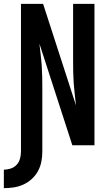

<svg xmlns="http://www.w3.org/2000/svg" viewBox="-50 -755 570 998"><path d="M-30 223V127Q-12 127 6 121Q24 115 36.5 101.5Q49 88 54 69.5Q59 51 59 33V-735H174L345 -207Q342 -236 338.5 -265Q335 -294 333 -323.5Q331 -353 330.5 -382.5Q330 -412 330 -441V-735H441V0H326L155 -528Q158 -499 161.5 -470Q165 -441 167 -411.5Q169 -382 169.5 -352.5Q170 -323 170 -294V33Q170 59 165 85Q160 111 147.5 134Q135 157 115.5 175Q96 193 72 204Q48 215 22 219Q-4 223 -30 223Z"/></svg>

Font: Iosevka Term Curly
Style: Bold
Weight: 700
Designer: Belleve Invis
Foundry: Belleve Invis
Version: Version 32.3.0